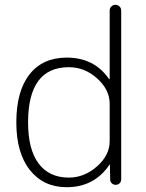

<svg xmlns="http://www.w3.org/2000/svg" viewBox="-20 -770 608 800"><path d="M267 -490Q97 -490 97 -260Q97 -147 141 -88.5Q185 -30 267 -30Q331 -30 384 -76.5Q437 -123 437 -182V-338Q437 -396 385 -443Q333 -490 267 -490ZM258 10Q161 10 104.5 -61.5Q48 -133 48 -260Q48 -390 103 -460Q158 -530 258 -530Q373 -530 434 -441Q434 -440 436 -440Q437 -440 437 -441V-726Q437 -736 444 -743Q451 -750 461 -750Q471 -750 478 -743Q485 -736 485 -726V-23Q485 -13 478.5 -6.5Q472 0 462 0Q452 0 445.5 -6.5Q439 -13 439 -23L438 -83Q438 -84 437 -84Q435 -84 435 -82Q372 10 258 10Z"/></svg>

Font: Rounded Mplus 1c Light
Style: Regular
Weight: 300
Version: Version 1.059.20150529